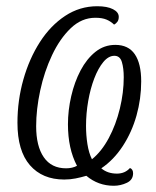

<svg xmlns="http://www.w3.org/2000/svg" viewBox="-20 -566 502 616"><path d="M345 30Q295 30 257 -2Q240 3 222.5 6.5Q205 10 186 10Q116 10 76 -36Q36 -82 36 -172Q36 -244 55 -311Q74 -378 108 -431Q142 -484 189 -515Q236 -546 292 -546Q324 -546 342.5 -536.5Q361 -527 361 -512Q361 -502 356.5 -496Q352 -490 346 -487Q336 -497 322 -503Q308 -509 286 -509Q242 -509 207 -475.5Q172 -442 147 -389Q122 -336 109 -275.5Q96 -215 96 -161Q96 -97 120.5 -61.5Q145 -26 192 -26Q212 -26 227 -34Q198 -89 198 -167Q198 -212 208.5 -257.5Q219 -303 238.5 -340Q258 -377 286 -399.5Q314 -422 350 -422Q392 -422 412.5 -392Q433 -362 433 -305Q433 -249 418 -195.5Q403 -142 374 -97.5Q345 -53 305 -26Q325 -9 355 -9Q381 -9 397 -27Q407 -23 407 -10Q407 11 387 20.5Q367 30 345 30ZM275 -55Q306 -80 329 -123Q352 -166 364.5 -217.5Q377 -269 377 -318Q377 -347 371 -367Q365 -387 347 -387Q328 -387 311.5 -367Q295 -347 282.5 -314.5Q270 -282 263 -242Q256 -202 256 -162Q256 -132 260.5 -103.5Q265 -75 275 -55Z"/></svg>

Font: Noto Serif ExtraCondensed Light
Style: Italic
Weight: 300
Width: 2
Italic angle: -12°
Designer: Monotype Design Team
Foundry: Monotype Imaging Inc.
Version: Version 2.014; ttfautohint (v1.8.4.7-5d5b)